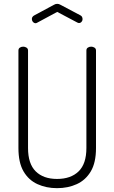

<svg xmlns="http://www.w3.org/2000/svg" viewBox="-20 -974 596 1000"><path d="M277 6Q221 6 175 -15Q129 -36 102.5 -81.5Q76 -127 76 -203V-711Q76 -721 83.5 -726Q91 -731 101 -731Q110 -731 118 -726Q126 -721 126 -711V-203Q126 -121 166 -81.5Q206 -42 277 -42Q349 -42 389.5 -81.5Q430 -121 430 -203V-711Q430 -721 437.5 -726Q445 -731 455 -731Q464 -731 472 -726Q480 -721 480 -711V-203Q480 -127 453 -81.5Q426 -36 380 -15Q334 6 277 6ZM166 -853Q158 -853 152 -859.5Q146 -866 146 -876Q146 -881 149 -885.5Q152 -890 157 -893L261 -949Q269 -954 278 -954Q287 -954 295 -949L399 -894Q405 -891 407.5 -885.5Q410 -880 410 -874Q410 -866 404.5 -860Q399 -854 391 -854Q389 -854 386.5 -855Q384 -856 382 -857L278 -912L174 -856Q172 -855 170 -854Q168 -853 166 -853Z"/></svg>

Font: Dosis ExtraLight Light
Style: Regular
Weight: 300
Version: Version 3.001; ttfautohint (v1.8.2)